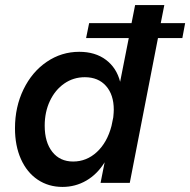

<svg xmlns="http://www.w3.org/2000/svg" viewBox="-20 -720 749 756"><path d="M498 -629 512 -700H627L613 -629H709L698 -570H602L491 0H376L392 -81Q363 -34 320 -9Q277 16 226 16Q171 16 128.5 -12.5Q86 -41 62.5 -93.5Q39 -146 39 -215Q39 -299 72.5 -368Q106 -437 164 -476.5Q222 -516 292 -516Q355 -516 397 -484.5Q439 -453 453 -398L487 -570H319L331 -629ZM268 -84Q321 -84 361.5 -121.5Q402 -159 419 -224L426 -258Q428 -278 428 -288Q428 -347 397.5 -381.5Q367 -416 314 -416Q269 -416 233 -391Q197 -366 176.5 -322.5Q156 -279 156 -225Q156 -160 186 -122Q216 -84 268 -84Z"/></svg>

Font: MedMera Sans Semibold
Style: Italic
Weight: 600
Italic angle: -11°
Designer: Kasper Nordkvist
Foundry: UNCUT.wtf
Version: Version 1.300